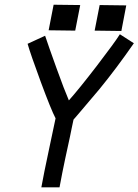

<svg xmlns="http://www.w3.org/2000/svg" viewBox="-20 -802 595 825"><path d="M210.4 -781.7 324.7 -780.3 303.2 -670.4 189 -671.9ZM408.2 -780.3 522.5 -778.8 501.5 -668.9 386.7 -670.4ZM157.7 2.9 170.9 -65.9Q174.8 -87.4 193.8 -175.5Q212.9 -263.7 218.8 -293.5Q199.2 -331.1 155 -450.7Q110.8 -570.3 98.6 -613.8L173.8 -648.4Q187.5 -606.9 222.2 -510.7Q256.8 -414.6 275.9 -370.6Q318.8 -418.5 396 -519Q473.1 -619.6 495.1 -654.8L555.2 -616.2Q480 -507.8 407.2 -418.9Q385.3 -393.1 358.4 -361.3Q331.5 -329.6 316.2 -311.5Q300.8 -293.5 295.9 -288.1Q293.9 -277.8 288.6 -253.7Q283.2 -229.5 280.8 -215.3Q255.9 -101.6 248 -61L235.8 2.9Z"/></svg>

Font: Fantasque Sans Mono
Style: Italic
Weight: 400
Italic angle: -11°
Monospace: yes
Designer: Jany Belluz
Version: Version 1.8.0 ; ttfautohint (v1.8.2)